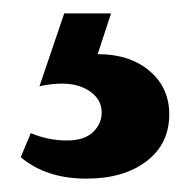

<svg xmlns="http://www.w3.org/2000/svg" viewBox="-20 -20 293 287"><path d="M233 151Q233 195 199 221Q165 247 109 247Q49 247 11 215L26 179Q52 190 80 190Q106 190 119 177.5Q132 165 132 148Q132 129 115 117Q98 105 73 105Q56 105 39 109L76 0H146L126 61H127Q174 61 203.5 86Q233 111 233 151Z"/></svg>

Font: Ysabeau SC
Style: Bold
Weight: 700
Designer: Christian Thalmann (Catharsis Fonts)
Version: Version 0.003